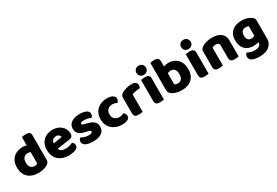

<svg xmlns="http://www.w3.org/2000/svg" viewBox="74 -1888 4689 3245"><g transform="rotate(-30 2418.0 -265.0)"><path d="M31 -243Q31 -309 51 -357.5Q71 -406 106.5 -438Q142 -470 189.5 -485.5Q237 -501 292 -501Q312 -501 331 -497.5Q350 -494 362 -489V-651Q372 -654 394 -657.5Q416 -661 439 -661Q461 -661 478.5 -658Q496 -655 508 -646Q520 -637 526 -621.5Q532 -606 532 -581V-107Q532 -60 488 -32Q459 -13 413 1.5Q367 16 307 16Q242 16 190.5 -2Q139 -20 103.5 -54Q68 -88 49.5 -135.5Q31 -183 31 -243ZM315 -368Q261 -368 232 -337Q203 -306 203 -243Q203 -181 230 -149.5Q257 -118 308 -118Q326 -118 340.5 -123.5Q355 -129 363 -136V-356Q343 -368 315 -368Z M895 16Q836 16 785.5 -0.5Q735 -17 697.5 -50Q660 -83 638.5 -133Q617 -183 617 -250Q617 -316 638.5 -363.5Q660 -411 695 -441.5Q730 -472 775 -486.5Q820 -501 867 -501Q920 -501 963.5 -485Q1007 -469 1038.5 -441Q1070 -413 1087.5 -374Q1105 -335 1105 -289Q1105 -255 1086 -237Q1067 -219 1033 -214L786 -177Q797 -144 831 -127.5Q865 -111 909 -111Q950 -111 986.5 -121.5Q1023 -132 1046 -146Q1062 -136 1073 -118Q1084 -100 1084 -80Q1084 -35 1042 -13Q1010 4 970 10Q930 16 895 16ZM867 -377Q843 -377 825.5 -369Q808 -361 797 -348.5Q786 -336 780.5 -320.5Q775 -305 774 -289L945 -317Q942 -337 923 -357Q904 -377 867 -377Z M1597 -145Q1597 -69 1540 -26Q1483 17 1372 17Q1330 17 1294 11Q1258 5 1232.5 -7.5Q1207 -20 1192.5 -39Q1178 -58 1178 -84Q1178 -108 1188 -124.5Q1198 -141 1212 -152Q1241 -136 1278.5 -123.5Q1316 -111 1365 -111Q1396 -111 1412.5 -120Q1429 -129 1429 -144Q1429 -158 1417 -166Q1405 -174 1377 -179L1347 -185Q1260 -202 1217.5 -238.5Q1175 -275 1175 -343Q1175 -380 1191 -410Q1207 -440 1236 -460Q1265 -480 1305.5 -491Q1346 -502 1395 -502Q1432 -502 1464.5 -496.5Q1497 -491 1521 -480Q1545 -469 1559 -451.5Q1573 -434 1573 -410Q1573 -387 1564.5 -370.5Q1556 -354 1543 -343Q1535 -348 1519 -353.5Q1503 -359 1484 -363.5Q1465 -368 1445.5 -371Q1426 -374 1410 -374Q1377 -374 1359 -366.5Q1341 -359 1341 -343Q1341 -332 1351 -325Q1361 -318 1389 -312L1420 -305Q1516 -283 1556.5 -244.5Q1597 -206 1597 -145Z M1958 -367Q1933 -367 1910.5 -359Q1888 -351 1871.5 -335.5Q1855 -320 1845 -297Q1835 -274 1835 -243Q1835 -181 1870.5 -150Q1906 -119 1957 -119Q1987 -119 2009 -126Q2031 -133 2048 -141Q2068 -127 2078 -110.5Q2088 -94 2088 -71Q2088 -30 2049 -7.5Q2010 15 1941 15Q1878 15 1827 -3.5Q1776 -22 1739.5 -55.5Q1703 -89 1683 -136Q1663 -183 1663 -240Q1663 -306 1684.5 -355.5Q1706 -405 1743 -437Q1780 -469 1828.5 -485Q1877 -501 1931 -501Q2003 -501 2042 -475Q2081 -449 2081 -408Q2081 -389 2072 -372.5Q2063 -356 2051 -344Q2034 -352 2010 -359.5Q1986 -367 1958 -367Z M2343 -1Q2333 2 2311.5 5Q2290 8 2267 8Q2245 8 2227.5 5Q2210 2 2198 -7Q2186 -16 2179.5 -31.5Q2173 -47 2173 -72V-372Q2173 -395 2181.5 -411.5Q2190 -428 2206 -441Q2222 -454 2245.5 -464.5Q2269 -475 2296 -483Q2323 -491 2352 -495.5Q2381 -500 2410 -500Q2458 -500 2486 -481.5Q2514 -463 2514 -421Q2514 -407 2510 -393.5Q2506 -380 2500 -369Q2479 -369 2457 -367Q2435 -365 2414 -361Q2393 -357 2374.5 -352.5Q2356 -348 2343 -342Z M2580 -621Q2580 -659 2605.5 -685Q2631 -711 2673 -711Q2715 -711 2740.5 -685Q2766 -659 2766 -621Q2766 -583 2740.5 -557Q2715 -531 2673 -531Q2631 -531 2605.5 -557Q2580 -583 2580 -621ZM2758 -1Q2747 1 2725.5 4.5Q2704 8 2682 8Q2660 8 2642.5 5Q2625 2 2613 -7Q2601 -16 2594.5 -31.5Q2588 -47 2588 -72V-479Q2599 -481 2620.5 -484.5Q2642 -488 2664 -488Q2686 -488 2703.5 -485Q2721 -482 2733 -473Q2745 -464 2751.5 -448.5Q2758 -433 2758 -408Z M2868 -651Q2878 -654 2900 -657.5Q2922 -661 2945 -661Q2967 -661 2984.5 -658Q3002 -655 3014 -646Q3026 -637 3032 -621.5Q3038 -606 3038 -581V-483Q3063 -493 3085.5 -497Q3108 -501 3135 -501Q3183 -501 3226 -484Q3269 -467 3302 -434.5Q3335 -402 3354 -354Q3373 -306 3373 -243Q3373 -178 3353.5 -129.5Q3334 -81 3299 -49Q3264 -17 3213.5 -0.5Q3163 16 3102 16Q3036 16 2990 0.5Q2944 -15 2912 -38Q2868 -69 2868 -118ZM3102 -118Q3148 -118 3173.5 -149.5Q3199 -181 3199 -243Q3199 -306 3173 -337Q3147 -368 3103 -368Q3083 -368 3068.5 -364Q3054 -360 3037 -352V-134Q3048 -127 3063.5 -122.5Q3079 -118 3102 -118Z M3452 -621Q3452 -659 3477.5 -685Q3503 -711 3545 -711Q3587 -711 3612.5 -685Q3638 -659 3638 -621Q3638 -583 3612.5 -557Q3587 -531 3545 -531Q3503 -531 3477.5 -557Q3452 -583 3452 -621ZM3630 -1Q3619 1 3597.5 4.5Q3576 8 3554 8Q3532 8 3514.5 5Q3497 2 3485 -7Q3473 -16 3466.5 -31.5Q3460 -47 3460 -72V-479Q3471 -481 3492.5 -484.5Q3514 -488 3536 -488Q3558 -488 3575.5 -485Q3593 -482 3605 -473Q3617 -464 3623.5 -448.5Q3630 -433 3630 -408Z M4046 -308Q4046 -339 4028.5 -353.5Q4011 -368 3981 -368Q3961 -368 3941.5 -363Q3922 -358 3908 -348V-1Q3898 2 3876.5 5Q3855 8 3832 8Q3810 8 3792.5 5Q3775 2 3763 -7Q3751 -16 3744.5 -31.5Q3738 -47 3738 -72V-372Q3738 -399 3749.5 -416Q3761 -433 3781 -447Q3815 -471 3866.5 -486Q3918 -501 3981 -501Q4094 -501 4155 -451.5Q4216 -402 4216 -314V-1Q4206 2 4184.5 5Q4163 8 4140 8Q4118 8 4100.5 5Q4083 2 4071 -7Q4059 -16 4052.5 -31.5Q4046 -47 4046 -72Z M4558 -501Q4615 -501 4661.5 -486.5Q4708 -472 4740 -449Q4760 -435 4771.5 -418Q4783 -401 4783 -374V-24Q4783 29 4763 67.5Q4743 106 4708.5 131.5Q4674 157 4627.5 169Q4581 181 4528 181Q4437 181 4385 156.5Q4333 132 4333 77Q4333 54 4342.5 36.5Q4352 19 4364 10Q4393 26 4429.5 37Q4466 48 4505 48Q4559 48 4591 30Q4623 12 4623 -28V-44Q4582 -26 4523 -26Q4478 -26 4437.5 -39.5Q4397 -53 4366.5 -81.5Q4336 -110 4317.5 -155Q4299 -200 4299 -262Q4299 -323 4318.5 -368Q4338 -413 4372.5 -442.5Q4407 -472 4454.5 -486.5Q4502 -501 4558 -501ZM4620 -356Q4613 -360 4599.5 -364Q4586 -368 4566 -368Q4517 -368 4492.5 -340.5Q4468 -313 4468 -262Q4468 -204 4492.5 -178.5Q4517 -153 4555 -153Q4596 -153 4620 -172Z"/></g></svg>

Font: Baloo Bhai
Style: Regular
Weight: 400
Designer: Supriya Tembe, Noopur Datye and Ek Type
Foundry: Ek Type
Version: Version 1.100;PS 1.000;hotconv 1.0.88;makeotf.lib2.5.647800;